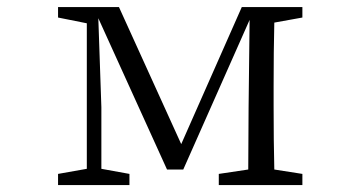

<svg xmlns="http://www.w3.org/2000/svg" viewBox="-20 -534 1040 554"><path d="M147.5 0V-32.2L230.5 -46.9V-466.8L147.5 -483.4V-513.7H323.2L502.9 -118.2L677.7 -513.7H852.5V-483.4L771.5 -468.8Q769.5 -386.7 769.5 -286.1V-227.5Q769.5 -127 771.5 -44.9L852.5 -32.2V0H611.3V-32.2L696.3 -44.9L697.3 -224.6L700.2 -476.6L508.8 -44.9H461.9L263.7 -481.4L272.5 -224.6V-46.9L353.5 -32.2V0Z"/></svg>

Font: GenEi Koburi Mincho v6
Style: Regular
Weight: 400
Designer: o_tamon (Modified)
Foundry: o_tamon / Adobe Systems Incorporated
Version: Version 6.1